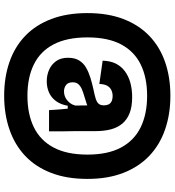

<svg xmlns="http://www.w3.org/2000/svg" viewBox="22 -736 840 924"><g transform="rotate(90 442.0 -274.0)"><path d="M441 126Q352 126 278.5 100.5Q205 75 152.5 24.5Q100 -26 71.5 -101Q43 -176 43 -275Q43 -373 71.5 -447.5Q100 -522 152.5 -572.5Q205 -623 278.5 -648.5Q352 -674 441 -674Q529 -674 603 -648.5Q677 -623 730 -572.5Q783 -522 812 -447.5Q841 -373 841 -275Q841 -175 812 -100Q783 -25 730 25Q677 75 603 100.5Q529 126 441 126ZM441 14Q529 14 592.5 -17Q656 -48 690 -112Q724 -176 724 -275Q724 -373 690 -436.5Q656 -500 592.5 -531Q529 -562 441 -562Q353 -562 290 -531Q227 -500 193.5 -436.5Q160 -373 160 -275Q160 -176 193.5 -112Q227 -48 290 -17Q353 14 441 14ZM420 -162Q431 -162 441.5 -165.5Q452 -169 461 -176Q470 -183 477 -192.5Q484 -202 488 -216L487 -296L507 -287Q496 -277 479 -271Q462 -265 444 -260Q426 -255 410.5 -248.5Q395 -242 385.5 -231.5Q376 -221 376 -204Q376 -182 389 -172Q402 -162 420 -162ZM371 -79Q342 -79 316.5 -90Q291 -101 274.5 -123.5Q258 -146 258 -181Q258 -214 271 -235Q284 -256 306 -268.5Q328 -281 354 -289Q380 -297 407 -303Q437 -309 454.5 -314.5Q472 -320 479.5 -329Q487 -338 487 -354Q487 -366 483 -375.5Q479 -385 468.5 -390.5Q458 -396 441 -396Q427 -396 414 -390Q401 -384 393 -370.5Q385 -357 384 -332L272 -348Q273 -384 285.5 -410Q298 -436 321.5 -454Q345 -472 377 -481Q409 -490 447 -490Q493 -490 524 -478Q555 -466 574.5 -443Q594 -420 602.5 -387.5Q611 -355 611 -314V-221Q611 -205 611.5 -188.5Q612 -172 612 -155.5Q612 -139 612 -123Q612 -107 612 -90H510Q509 -114 507 -136.5Q505 -159 503 -180H489Q483 -146 466.5 -123.5Q450 -101 425.5 -90Q401 -79 371 -79Z"/></g></svg>

Font: Bricolage Grotesque 24pt SemiCondensed
Style: Bold
Weight: 700
Width: 4
Designer: Mathieu Triay
Foundry: Atelier Triay
Version: Version 1.001;gftools[0.9.33.dev8+g029e19f]